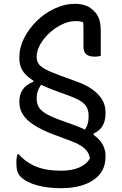

<svg xmlns="http://www.w3.org/2000/svg" viewBox="-20 -740 640 1010"><path d="M377 -720Q394 -720 408 -717Q422 -714 434 -709.5Q446 -705 456.5 -697.5Q467 -690 475 -681Q489 -668 496.5 -652Q504 -636 507 -617.5Q510 -599 510 -576V-446Q504 -444 496 -443Q488 -442 478 -442Q447 -442 433 -455Q419 -468 419 -495Q419 -531 419 -555Q419 -579 419 -594Q419 -609 418 -620Q418 -621 417 -623Q401 -629 378 -629Q342 -629 306 -611.5Q270 -594 240 -566.5Q210 -539 191.5 -506Q173 -473 173 -442V-439Q173 -422 181 -407.5Q189 -393 214 -378.5Q239 -364 290 -345L378 -313Q430 -295 464.5 -270.5Q499 -246 517 -216.5Q535 -187 535 -149V-141Q535 -115 527 -94Q519 -73 505 -59.5Q491 -46 473 -38L472 -31Q505 -7 520 20Q535 48 535 76V86Q535 124 519.5 154Q504 184 473.5 205.5Q443 227 399.5 238.5Q356 250 300 250Q265 250 233 246Q201 242 174 234.5Q147 227 125.5 216Q104 205 90 191Q77 179 71.5 161Q66 143 66 118Q66 103 67.5 92Q69 81 72 71H78Q117 115 170.5 136.5Q224 158 300 158Q358 158 397 141Q436 124 453 93L452 89Q448 68 436 53Q424 38 404 25.5Q384 13 352 1L263 -32Q197 -57 157 -83.5Q117 -110 99.5 -139Q82 -168 82 -201V-208Q82 -243 99.5 -269Q117 -295 156 -310V-315Q154 -317 152 -318Q113 -343 97.5 -370.5Q82 -398 82 -430V-442Q82 -490 106.5 -539Q131 -588 172.5 -629Q214 -670 267 -695Q320 -720 377 -720ZM196 -294Q193 -290 191 -286Q182 -272 177.5 -257Q173 -242 173 -227V-220Q173 -200 181 -182Q189 -164 214 -147Q239 -130 290 -111L378 -79Q405 -69 427 -58Q430 -63 432 -67Q440 -80 443 -94.5Q446 -109 446 -126V-131Q446 -156 437.5 -173.5Q429 -191 408 -205.5Q387 -220 347 -235L260 -267Q224 -281 196 -294Z"/></svg>

Font: Code D Ace
Style: Regular
Weight: 400
Version: Version 1.085; ttfautohint (v1.8.4.7-5d5b);Nerd Fonts 3.0.2